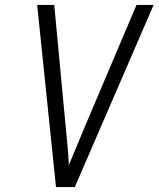

<svg xmlns="http://www.w3.org/2000/svg" viewBox="-20 -755 640 775"><path d="M206 0 130 -735H199L245 -245Q249 -206 252.5 -167Q256 -128 258 -89Q274 -128 290.5 -167Q307 -206 323 -245L531 -735H600L282 0Z"/></svg>

Font: Iosevka Aile Light
Style: Italic
Weight: 300
Italic angle: -9°
Designer: Belleve Invis
Foundry: Belleve Invis
Version: Version 31.1.0; ttfautohint (v1.8.4)